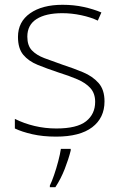

<svg xmlns="http://www.w3.org/2000/svg" viewBox="-20 -560 502 801"><path d="M416 -137Q416 -68 364.5 -29Q313 10 214 10Q159 10 115 0Q71 -10 42 -24V-64Q80 -45 124 -34.5Q168 -24 215 -24Q301 -24 339 -54Q377 -84 377 -135Q377 -170 357.5 -192Q338 -214 303 -229Q268 -244 223 -258Q175 -274 137 -289.5Q99 -305 77 -331.5Q55 -358 55 -406Q55 -469 105.5 -504.5Q156 -540 241 -540Q288 -540 329 -531Q370 -522 403 -508L388 -474Q359 -488 319 -496.5Q279 -505 240 -505Q171 -505 132.5 -480.5Q94 -456 94 -407Q94 -370 113 -350Q132 -330 165 -317.5Q198 -305 241 -290Q287 -275 326.5 -258.5Q366 -242 391 -214Q416 -186 416 -137ZM275 68Q266 104 250 145Q234 186 211 221H188V214Q196 198 205.5 170.5Q215 143 223 112.5Q231 82 234 61H275Z"/></svg>

Font: Noto Sans Arabic UI XLt
Style: Regular
Weight: 200
Designer: Monotype Design Team, Nadine Chahine and Nizar Qandah
Foundry: Monotype Imaging Inc.
Version: Version 2.010; ttfautohint (v1.8.4.7-5d5b)